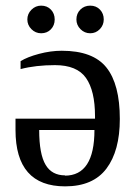

<svg xmlns="http://www.w3.org/2000/svg" viewBox="-20 -651 483 681"><path d="M405 -229Q405 -116 357.5 -53Q310 10 211 10Q35 10 35 -190V-230H317V-239Q317 -329 285 -374.5Q253 -420 175 -420Q107 -420 53 -406V-434Q77 -449 118.5 -460Q160 -471 199 -471Q310 -471 357.5 -411.5Q405 -352 405 -229ZM211 -29 210 -28Q315 -28 315 -190H119Q119 -104 142 -66Q164 -29 211 -29ZM348 -582Q348 -562 334 -547.5Q320 -533 300 -533Q280 -533 265.5 -547.5Q251 -562 251 -582Q251 -603 265 -617Q279 -631 300 -631Q321 -631 334.5 -617Q348 -603 348 -582ZM126 -631Q147 -631 160.5 -617Q174 -603 174 -582Q174 -561 160.5 -547Q147 -533 126 -533Q106 -533 91.5 -547.5Q77 -562 77 -582Q77 -602 91.5 -616.5Q106 -631 126 -631Z"/></svg>

Font: Libra Serif Modern
Style: Regular
Weight: 400
Designer: Stefan Peev, Context Ltd
Foundry: Stefan Peev, Context Ltd
Version: Version 1.000